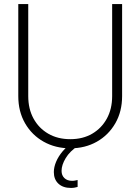

<svg xmlns="http://www.w3.org/2000/svg" viewBox="-20 -718 690 945"><path d="M326 12Q253 12 195 -20.5Q137 -53 103.5 -111Q70 -169 70 -245V-698H119V-245Q119 -182 145 -134.5Q171 -87 217.5 -60Q264 -33 326 -33Q388 -33 434 -60Q480 -87 506 -134.5Q532 -182 532 -245V-698H581V-245Q581 -169 547.5 -111Q514 -53 456.5 -20.5Q399 12 326 12ZM362 202Q354 204 347 205.5Q340 207 329 207Q290 207 267.5 186Q245 165 245 129Q245 105 256 78.5Q267 52 288.5 26.5Q310 1 340 -18L364 0Q324 26 303.5 60Q283 94 283 123Q283 145 297 158.5Q311 172 335 172Q344 172 350 170.5Q356 169 362 168Z"/></svg>

Font: Azeret Mono Thin Thin
Style: Regular
Weight: 250
Version: Version 1.002